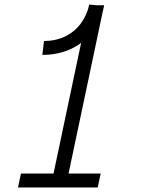

<svg xmlns="http://www.w3.org/2000/svg" viewBox="-20 -823 640 843"><path d="M166 -582 173 -643Q224 -643 265 -662.5Q306 -682 333.5 -718Q361 -754 372 -803L437 -797Q423 -731 385 -682.5Q347 -634 291 -608Q235 -582 166 -582ZM59 0 72 -61H422L409 0ZM207 -23 371 -800H437L273 -23Z"/></svg>

Font: Victor Mono Thin Light
Style: Italic
Weight: 300
Italic angle: -12°
Monospace: yes
Version: Version 1.561;gftools[0.9.30]